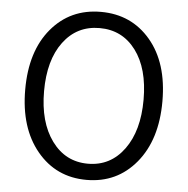

<svg xmlns="http://www.w3.org/2000/svg" viewBox="-53 -797 844 863"><g transform="rotate(5 368.5 -366.0)"><path d="M678 -368.5Q678 -195 592 -91Q506 13 368.5 13Q231 13 145 -91Q59 -195 59 -368Q59 -541 144.5 -643Q230 -745 368 -745Q506 -745 592 -643.5Q678 -542 678 -368.5ZM144 -368Q144 -228 205.5 -144Q267 -60 368.5 -60Q470 -60 531.5 -144Q593 -228 593 -368.5Q593 -509 532 -590.5Q471 -672 368.5 -672Q266 -672 205 -590Q144 -508 144 -368Z"/></g></svg>

Font: Swei Half Moon CJK TC
Style: DemiLight
Weight: 350
Version: Version 2.125